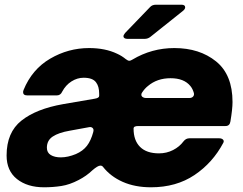

<svg xmlns="http://www.w3.org/2000/svg" viewBox="-20 -783 1033 815"><path d="M8 -123Q8 -221 71 -271Q134 -321 248 -341L382 -364Q401 -367 401 -376V-385Q401 -416 388 -433Q374 -453 335 -453Q308 -453 283.5 -437.5Q259 -422 244 -394Q237 -378 221 -378H96Q78 -378 78 -392Q78 -395 80 -401Q116 -489 193 -534Q270 -579 358 -579Q427 -579 477 -555Q497 -546 514 -532Q523 -525 529 -525Q534 -525 542 -530Q624 -579 720 -579Q827 -579 897 -522.5Q967 -466 967 -350Q967 -320 958 -267Q955 -248 937 -248H567Q557 -248 552 -245.5Q547 -243 547 -237Q547 -187 574.5 -159.5Q602 -132 655 -132Q687 -132 714.5 -146Q742 -160 759 -183Q769 -196 784 -196H910Q921 -196 926.5 -190.5Q932 -185 928 -177Q883 -92 805.5 -40Q728 12 621 12Q553 12 501 -11Q449 -34 417 -75Q413 -80 406 -80Q395 -80 372 -60Q347 -36 314 -19Q276 1 240.5 6.5Q205 12 167 12Q96 12 52 -23Q8 -58 8 -123ZM784 -367Q794 -367 799.5 -373Q805 -379 803 -388Q798 -406 788 -418Q761 -451 704 -451Q647 -451 608 -418Q594 -407 583 -390Q580 -386 580 -381Q580 -375 585.5 -371Q591 -367 599 -367ZM302 -129Q332 -142 349 -164Q366 -186 376 -223Q377 -226 377 -230Q377 -237 371.5 -241Q366 -245 357 -243L275 -228Q229 -220 204 -203.5Q179 -187 179 -156Q179 -135 195.5 -125Q212 -115 238 -115Q268 -115 302 -129ZM521 -618Q513 -618 508.5 -621Q504 -624 504 -629Q504 -634 511 -643L617 -753Q626 -763 642 -763H750Q766 -763 766 -752Q766 -745 758 -738L619 -627Q608 -618 594 -618Z"/></svg>

Font: Open Sauce Two Black Italic
Style: Regular
Weight: 900
Italic angle: -10°
Designer: Alfredo Marco Pradil
Foundry: Creative Sauce Fz LLC
Version: Version 1.477